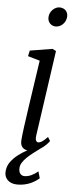

<svg xmlns="http://www.w3.org/2000/svg" viewBox="-65 -835 435 1071"><g transform="rotate(5 152.5 -299.5)"><path d="M211.4 -693.8C241.7 -693.8 268.6 -720.7 270.5 -753.9C272 -781.2 253.9 -801.8 223.6 -801.8C198.2 -801.8 168.5 -776.4 167 -743.2C165 -714.8 185.5 -693.8 211.4 -693.8ZM20.5 85.4C10.3 99.6 3.9 120.6 3.4 140.1C2 168.9 22.5 203.1 74.7 203.1C131.3 203.1 171.4 179.7 196.8 157.2L186 119.6C161.6 140.1 136.2 152.8 110.8 152.8C92.8 152.8 77.1 139.6 79.1 110.4C79.6 69.3 134.8 29.8 185.1 -7.3C211.4 -23.4 230.5 -45.9 235.8 -54.7L222.7 -76.2C198.2 -50.8 184.1 -41.5 169.9 -41.5C160.6 -41.5 152.8 -52.7 156.2 -77.1L225.1 -557.6L205.1 -567.9L79.1 -547.4L72.3 -515.6L139.2 -496.1C118.2 -350.1 80.6 -109.9 76.2 -48.3C72.8 -12.2 88.9 3.9 113.8 8.3C81.1 26.9 46.9 47.9 20.5 85.4Z"/></g></svg>

Font: Merriweather
Style: Light Italic
Weight: 300
Italic angle: -7.5°
Designer: Eben Sorkin
Foundry: Eben Sorkin
Version: Version 1.001